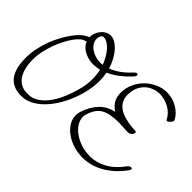

<svg xmlns="http://www.w3.org/2000/svg" viewBox="-134 -1015 1334 1334"><g transform="rotate(45 533.5 -348.0)"><path d="M220 -570Q212 -565 208 -565Q194 -563 176 -547.5Q158 -532 140 -506Q122 -480 104.5 -446.5Q87 -413 73.5 -374.5Q60 -336 51.5 -295.5Q43 -255 43 -215Q43 -172 52 -136.5Q61 -101 78 -75.5Q95 -50 121 -36Q147 -22 181 -22H182H191Q234 -22 271 -47.5Q308 -73 337 -115Q366 -157 387.5 -211Q409 -265 423 -323Q433 -366 433 -413Q433 -455 424 -497Q408 -493 392.5 -491Q377 -489 360 -489Q337 -489 314.5 -495Q292 -501 273 -511.5Q254 -522 240 -537Q226 -552 220 -570ZM107 -510Q159 -586 212 -604Q212 -629 221 -650Q230 -671 243.5 -686Q257 -701 274 -709.5Q291 -718 307 -718Q331 -718 354.5 -704Q378 -690 398.5 -666.5Q419 -643 435.5 -612Q452 -581 462 -547Q534 -573 601 -646Q614 -661 623 -661Q634 -661 634 -650Q634 -642 624 -631Q548 -548 470 -514Q477 -479 477 -439Q477 -389 465.5 -335.5Q454 -282 433.5 -231Q413 -180 384.5 -134.5Q356 -89 321.5 -54.5Q287 -20 247.5 0Q208 20 165 20Q81 20 40.5 -33Q0 -86 0 -189Q0 -237 9.5 -282.5Q19 -328 34 -369Q49 -410 68 -445.5Q87 -481 107 -510ZM413 -534Q402 -563 387 -589Q372 -615 354.5 -634Q337 -653 318.5 -664Q300 -675 282 -675Q269 -675 262 -661.5Q255 -648 255 -632Q255 -612 266 -593.5Q277 -575 295.5 -561.5Q314 -548 339 -540Q364 -532 392 -532Q396 -532 401 -532.5Q406 -533 413 -534ZM1038 -614Q1038 -612 1038.5 -611Q1039 -610 1039 -609Q1039 -605 1035.5 -599Q1032 -593 1026.5 -587Q1021 -581 1015 -577Q1009 -573 1004 -573Q999 -573 996 -579Q987 -598 971 -615Q955 -632 934 -644.5Q913 -657 887 -664.5Q861 -672 832 -672Q800 -670 773 -658.5Q746 -647 725.5 -626Q705 -605 693.5 -575.5Q682 -546 682 -509Q682 -444 735 -409Q788 -374 900 -369Q907 -368 907 -361Q907 -345 894 -335.5Q881 -326 873 -326H872Q843 -326 821.5 -328Q800 -330 781 -330Q734 -330 700 -324Q666 -318 642 -304Q618 -290 602 -266.5Q586 -243 575 -207Q571 -195 571 -180Q571 -151 588.5 -122.5Q606 -94 637 -71.5Q668 -49 710 -35Q752 -21 802 -21Q859 -21 918.5 -52Q978 -83 1029 -152Q1042 -170 1056 -170Q1067 -170 1067 -161Q1067 -155 1060 -145Q1027 -100 990.5 -68Q954 -36 916.5 -16Q879 4 841.5 13Q804 22 769 22Q726 22 683 9.5Q640 -3 605.5 -26.5Q571 -50 549.5 -82.5Q528 -115 528 -154Q528 -173 534 -193Q557 -263 600.5 -308Q644 -353 706 -364Q674 -383 656 -413Q638 -443 638 -483Q638 -534 658.5 -577Q679 -620 711.5 -650.5Q744 -681 784 -698Q824 -715 863 -715Q921 -715 969 -686Q1017 -657 1038 -614Z"/></g></svg>

Font: Discipuli Britannica
Style: Regular
Weight: 400
Designer: Peter Wiegel
Foundry: Peter Wiegel
Version: Version 0.001 2009